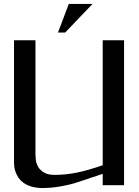

<svg xmlns="http://www.w3.org/2000/svg" viewBox="-20 -928 697 962"><path d="M494.6 -726.1H601.6V0H494.6V-57.1L375.5 -17.1Q351.1 -8.8 326.2 -2.9Q301.3 2.9 277.8 6.8Q254.4 10.7 233.4 12.5Q212.4 14.2 196.3 14.2Q161.6 14.2 137.2 6.6Q112.8 -1 96.7 -12.9Q80.6 -24.9 71.3 -39.6Q62 -54.2 57.4 -67.9Q52.7 -81.5 51.5 -93Q50.3 -104.5 50.3 -109.9V-726.1H157.7V-151.9Q157.7 -142.6 159.7 -125.7Q161.6 -108.9 170.9 -92.5Q180.2 -76.2 199.7 -64Q219.2 -51.8 254.4 -51.8Q283.2 -51.8 310.5 -54.7Q337.9 -57.6 366.5 -63.5Q395 -69.3 426.3 -78.4Q457.5 -87.4 494.6 -100.1ZM443.4 -908.2 306.6 -765.1H270.5L324.7 -908.2Z"/></svg>

Font: Federov2
Style: Regular
Weight: 400
Designer: Olexa M. Volochay | Cyreal.org
Foundry: Olexa M. Volochay | Cyreal.org
Version: Version 1.000